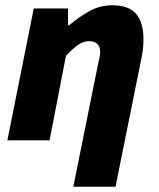

<svg xmlns="http://www.w3.org/2000/svg" viewBox="-20 -532 602 728"><path d="M258 176 352 -290Q355 -304 357.5 -314.5Q360 -325 360 -334Q360 -355 349 -365.5Q338 -376 318 -376Q297 -376 277 -362.5Q257 -349 230 -320L168 0H8L108 -500H238V-436H242Q277 -466 317.5 -489Q358 -512 406 -512Q468 -512 496 -479.5Q524 -447 524 -382Q524 -366 522 -347Q520 -328 516 -310L418 176Z"/></svg>

Font: Source Sans 3 ExtraLight Black
Style: Italic
Weight: 900
Italic angle: -11°
Version: Version 3.052;hotconv 1.1.0;makeotfexe 2.6.0